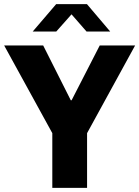

<svg xmlns="http://www.w3.org/2000/svg" viewBox="-23 -905 671 925"><path d="M229 0V-263.5L-3 -686H185L318 -422H322L457.5 -686H628L396.5 -263.5V0ZM134.5 -753 247.5 -885H396L508 -753H394L305 -855H338.5L248 -753Z"/></svg>

Font: Chivo Medium
Style: Regular
Weight: 500
Designer: Hector Gatti
Foundry: Omnibus-Type
Version: Version 2.002